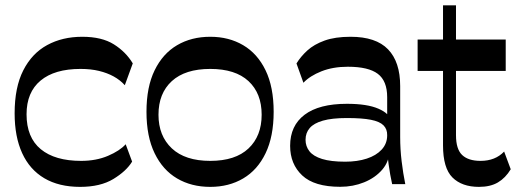

<svg xmlns="http://www.w3.org/2000/svg" viewBox="-20 -701 1976 731"><path d="M285 10.5Q204.4 10.5 148.7 -22.4Q93.1 -55.2 64.4 -117.9Q35.7 -180.6 35.7 -269.4Q35.7 -368.7 68.7 -433.3Q101.6 -497.9 159.6 -529.4Q217.5 -561 293.2 -561Q367.7 -561 413.5 -532.2Q459.3 -503.4 485.5 -459.7L455.2 -376.6Q437.4 -396.4 412.8 -409.9Q388.3 -423.4 357 -431Q325.7 -438.6 286.6 -438.6Q187.9 -438.6 134.5 -394.2Q81.1 -349.8 81.1 -265.9Q81.1 -177.6 135.2 -133Q189.2 -88.5 288.8 -88.5Q346.3 -88.5 391.2 -107.7Q436.2 -126.9 458.5 -151.8L483 -85.7Q461 -49.5 411.6 -19.5Q362.1 10.5 285 10.5Z M780.5 10.5Q708.8 10.5 654.2 -21.6Q599.6 -53.7 568.7 -117.5Q537.7 -181.3 537.7 -275.3Q537.7 -369.9 568.7 -433.3Q599.6 -496.8 654.2 -528.9Q708.8 -561 780.5 -561Q851.5 -561 905.9 -528.9Q960.4 -496.8 991.1 -433.3Q1021.9 -369.9 1021.9 -275.3Q1021.9 -181.3 991.1 -117.5Q960.4 -53.7 905.9 -21.6Q851.5 10.5 780.5 10.5ZM780.5 -88.5Q876 -88.5 926.1 -135.8Q976.2 -183.1 976.2 -264.2Q976.2 -345.7 926.1 -392.2Q876 -438.6 780.5 -438.6Q685 -438.6 634.2 -392.2Q583.4 -345.7 583.4 -264.2Q583.4 -183.8 634.2 -136.1Q685 -88.5 780.5 -88.5Z M1473 0Q1465.1 -35 1459.6 -75.3Q1454.1 -115.6 1454.1 -153.7V-331Q1454.1 -393.1 1418.3 -420Q1382.6 -446.9 1304.3 -446.9Q1247.7 -446.9 1203.8 -429.5Q1159.9 -412.1 1135.2 -385.9L1108.8 -459.4Q1124.9 -485.8 1150.2 -508.9Q1175.6 -532 1215.7 -546.5Q1255.8 -561 1314.6 -561Q1411.2 -561 1457.4 -513.2Q1503.6 -465.3 1503.6 -373.2V-179Q1503.6 -133.2 1509.1 -87.3Q1514.6 -41.4 1523 0ZM1275.2 10.2Q1176.7 10.2 1130.6 -33.1Q1084.6 -76.3 1084.6 -145.8Q1084.6 -222.6 1139.8 -264.2Q1195 -305.8 1301 -305.8Q1378 -305.8 1420.9 -287.1Q1463.8 -268.4 1466.9 -242L1462.8 -127.1Q1461.8 -85.7 1435.1 -54.8Q1408.4 -24 1366.3 -6.9Q1324.2 10.2 1275.2 10.2ZM1294.1 -85.4Q1340.6 -85.4 1376.3 -97.1Q1412.1 -108.7 1433.1 -131.4Q1454.1 -154.1 1454.1 -185.9Q1454.6 -209.2 1440.1 -223.8Q1425.6 -238.4 1391.9 -245Q1358.3 -251.6 1300.8 -251.6Q1244 -251.6 1209.4 -241.7Q1174.8 -231.8 1159.1 -213.4Q1143.3 -195 1143.3 -168.8Q1143.3 -144 1158.1 -125.1Q1172.8 -106.2 1206.2 -95.8Q1239.7 -85.4 1294.1 -85.4Z M1803.5 10.5Q1738.6 10.5 1702.6 -25.3Q1666.7 -61.1 1666.7 -147.5V-680.8H1716.1V-186.4Q1716.1 -133.1 1739.6 -110.8Q1763.1 -88.5 1809.6 -88.5Q1865.7 -88.5 1899.4 -124L1924.5 -56.6Q1904.6 -23.5 1875.8 -6.5Q1847.1 10.5 1803.5 10.5ZM1570 -430.9V-550.5H1905.4V-430.9Z"/></svg>

Font: Savate ExtraLight
Style: Regular
Weight: 200
Designer: Max Esnée
Foundry: Plomb Type
Version: Version 2.000